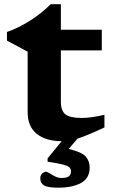

<svg xmlns="http://www.w3.org/2000/svg" viewBox="-20 -657 538 910"><path d="M268.5 -174Q268.5 -131.5 290.5 -114.8Q312.5 -98 366.5 -98Q412.5 -98 475 -113V-53Q392 -14 347.5 0L305.5 49Q368 63.5 386.5 85.2Q405 107 405 137Q405 188 364 210.2Q323 232.5 256.5 232.5Q205.5 232.5 188.2 221.5Q171 210.5 171 189Q171 173 180.2 165Q189.5 157 198.5 157Q203.5 157 214.8 164.2Q226 171.5 240.8 179Q255.5 186.5 271.5 186.5Q296 186.5 306.2 178.8Q316.5 171 316.5 155Q316.5 144 309 136.5Q301.5 129 277.8 122.8Q254 116.5 205.5 109.5V93.5L272.5 12H271Q198 12 154.5 -22.5Q111 -57 111 -126V-412L13 -464.5V-505.5Q65 -523 121 -558.2Q177 -593.5 220 -637H268.5V-516H462.5V-418H268.5Z"/></svg>

Font: Newsreader Caption SemiBold
Style: Regular
Weight: 600
Designer: Hugues Gentile
Foundry: Production Type
Version: Version 1.001